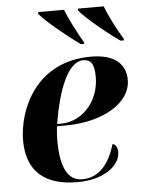

<svg xmlns="http://www.w3.org/2000/svg" viewBox="-54 -809 634 862"><g transform="rotate(-5 262.5 -378.0)"><path d="M329 -606H345L344 -613C316 -660 284 -723 267 -766H151L150 -758C179 -722 276 -643 329 -606ZM508 -606H524L523 -613C494 -660 464 -719 446 -766H330L329 -758C360 -720 454 -643 508 -606ZM260 10C393 10 454 -57 454 -107C454 -132 445 -143 432 -147C406 -61 361 -1 283 -1C221 -1 186 -56 186 -187C186 -200 188 -233 190 -248H227C398 -248 525 -324 525 -428C525 -506 467 -546 369 -546C117 -546 33 -331 33 -197C33 -57 115 10 260 10ZM209 -258H192C217 -415 266 -533 333 -533C366 -533 383 -514 383 -454C383 -343 305 -258 209 -258Z"/></g></svg>

Font: Noto Serif Display
Style: Bold Italic
Weight: 700
Italic angle: -12°
Designer: Monotype Design Team
Foundry: Monotype Imaging Inc.
Version: Version 2.009